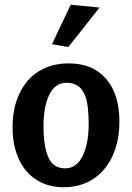

<svg xmlns="http://www.w3.org/2000/svg" viewBox="-20 -780 559 812"><path d="M261 -430Q214 -430 189 -380.5Q164 -331 164 -245Q164 -161 184.5 -114.5Q205 -68 256 -68Q303 -68 329 -119.5Q355 -171 355 -257Q355 -297 351 -329Q347 -361 336.5 -383.5Q326 -406 307.5 -418Q289 -430 261 -430ZM33 -242Q33 -304 50 -354Q67 -404 97.5 -439Q128 -474 172 -493Q216 -512 270 -512Q372 -512 428.5 -447Q485 -382 485 -265Q485 -202 468 -151Q451 -100 420 -63.5Q389 -27 345.5 -7.5Q302 12 249 12Q199 12 159 -6Q119 -24 91 -57Q63 -90 48 -137Q33 -184 33 -242ZM401 -748 269 -581 200 -593 279 -760Z"/></svg>

Font: CantoraOne
Style: Regular
Weight: 400
Designer: Pablo Impallari, Rodrigo Fuenzalida
Foundry: Pablo Impallari
Version: Version 1.001; ttfautohint (v0.8) -G 200 -r 50